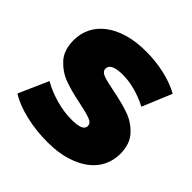

<svg xmlns="http://www.w3.org/2000/svg" viewBox="-189 -875 1049 1049"><g transform="rotate(45 336.0 -350.0)"><path d="M22 -56 98 -228Q149 -199 210.5 -181.5Q272 -164 329 -164Q378 -164 399 -173.5Q420 -183 420 -202Q420 -224 392.5 -235Q365 -246 302 -259Q221 -275 167 -295Q115 -314 73 -359Q33 -403 33 -480Q33 -530 54 -573Q75 -616 116.5 -648Q158 -680 218.5 -698Q279 -716 359 -716Q431 -716 500 -700.5Q569 -685 623 -655L552 -484Q449 -536 357 -536Q266 -536 266 -492Q266 -471 292.5 -460.5Q319 -450 382 -438Q422 -430 455.5 -421.5Q489 -413 517 -403Q571 -384 612 -340Q653 -296 653 -220Q653 -170 632 -127Q611 -84 569.5 -52.5Q528 -21 467 -2.5Q406 16 327 16Q283 16 241 11.5Q199 7 157 -3Q76 -22 22 -56Z"/></g></svg>

Font: CMG Sans Black
Style: Regular
Weight: 900
Designer: Julieta Ulanovsky
Foundry: Julieta Ulanovsky
Version: Version 7.200